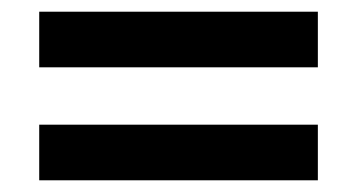

<svg xmlns="http://www.w3.org/2000/svg" viewBox="-20 -516 612 328"><path d="M47 -401V-496H523V-401ZM47 -208V-303H523V-208Z"/></svg>

Font: Noto Sans Sora Sompeng SemiBold
Style: Regular
Weight: 600
Version: Version 2.101